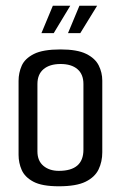

<svg xmlns="http://www.w3.org/2000/svg" viewBox="-20 -648 423 672"><path d="M186 4Q127 4 97 -12Q67 -28 56 -53Q45 -78 45 -106V-365Q45 -393 56 -418Q67 -443 98.5 -459Q130 -475 192 -475Q250 -475 281.5 -459.5Q313 -444 325.5 -419Q338 -394 338 -366V-115Q338 -82 325 -55Q312 -28 279.5 -12Q247 4 186 4ZM186 -50Q272 -50 272 -124V-354Q272 -388 251 -406Q230 -424 192 -424Q154 -424 132.5 -406Q111 -388 111 -354V-118Q111 -85 132 -67.5Q153 -50 186 -50ZM125 -532 165 -628H226L168 -532ZM218 -532 258 -628H320L261 -532Z"/></svg>

Font: Smooch Sans Medium
Style: Regular
Weight: 500
Designer: Robert E. Leuschke
Foundry: Robert E. Leuschke
Version: Version 1.010; ttfautohint (v1.8.3)